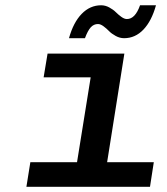

<svg xmlns="http://www.w3.org/2000/svg" viewBox="-20 -715 640 735"><path d="M244.1 -568.8Q260.7 -628.9 292.7 -661.9Q324.7 -694.8 367.2 -694.8Q383.3 -694.8 398.4 -686.5Q413.6 -678.2 423.3 -668.5Q433.1 -658.7 444.6 -650.4Q456.1 -642.1 465.8 -642.1Q497.6 -642.1 516.1 -694.8H577.1Q560.5 -634.8 529.1 -601.8Q497.6 -568.8 455.1 -568.8Q438.5 -568.8 422.9 -577.4Q407.2 -585.9 397.5 -595.9Q387.7 -606 376.2 -614.5Q364.7 -623 355 -623Q338.9 -623 327.4 -610.4Q315.9 -597.7 305.2 -568.8ZM81.1 0 96.2 -94.2H274.9L327.1 -418.9H147L162.1 -509.8H456.1L390.1 -94.2H568.8L554.2 0Z"/></svg>

Font: Office Code Pro Medium Italic
Style: Regular
Weight: 500
Italic angle: -9°
Designer: Nathan Rutzky & Paul D. Hunt
Foundry: Adobe Systems Incorporated
Version: Version 1.004;PS 001.004;hotconv 1.0.70;makeotf.lib2.5.58329